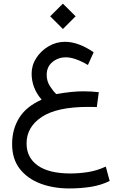

<svg xmlns="http://www.w3.org/2000/svg" viewBox="-20 -727 678 1076"><path d="M261.2 -635.7 332.5 -706.5 403.8 -635.7 332.5 -564.5ZM472.7 -362.8Q399.4 -405.8 349.1 -405.8Q306.2 -405.8 273.9 -379.4Q241.7 -353 241.7 -307.6Q241.7 -272.5 259.5 -244.6Q277.3 -216.8 295.4 -199.7Q383.8 -215.3 445.3 -215.3Q468.3 -215.3 490.2 -214.1Q512.2 -212.9 533.7 -210.4L522.5 -127Q506.3 -127.9 494.1 -127.9Q481.9 -127.9 474.1 -127.9Q298.8 -127.9 213.9 -71.5Q128.9 -15.1 128.9 76.7Q128.9 156.2 191.7 200.7Q254.4 245.1 374 245.1Q424.8 245.1 474.6 237.1Q524.4 229 572.8 206.5L594.7 287.1Q546.4 311 488.8 320.1Q431.2 329.1 368.7 329.1Q279.3 329.1 206.5 301.8Q133.8 274.4 90.8 219.2Q47.9 164.1 47.9 80.1Q47.9 -2 87.2 -65.9Q126.5 -129.9 213.4 -168.5Q184.1 -202.6 170.7 -239Q157.2 -275.4 157.2 -314Q157.2 -361.3 183.3 -401.9Q209.5 -442.4 252.2 -467.5Q294.9 -492.7 344.2 -492.7Q419.4 -492.7 504.9 -434.1Z"/></svg>

Font: Vazir FD-WOL-UI
Style: Regular-FD-WOL-UI
Weight: 400
Designer: Saber Rastikerdar
Foundry: Saber Rastikerdar
Version: Version 30.1.0